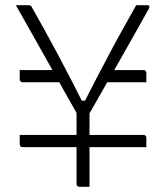

<svg xmlns="http://www.w3.org/2000/svg" viewBox="-20 -720 640 740"><path d="M56 -450H224V-403H67Q64 -403 61.5 -404.5Q59 -406 57.5 -408.5Q56 -411 56 -414Q56 -420 56 -426Q56 -432 56 -438.5Q56 -445 56 -450ZM376 -450H533Q538 -450 541 -447Q544 -444 544 -439Q544 -434 544 -427.5Q544 -421 544 -415Q544 -409 544 -403H376ZM544 -153H67Q62 -153 59 -156Q56 -159 56 -164Q56 -170 56 -176Q56 -182 56 -188.5Q56 -195 56 -200H533Q537 -200 539 -198.5Q541 -197 542.5 -195Q544 -193 544 -189Q544 -184 544 -177.5Q544 -171 544 -165Q544 -159 544 -153ZM325 -283Q325 -249 325 -211.5Q325 -174 325 -143.5Q325 -113 325 -100Q325 -78 325 -51Q325 -24 325 0Q320 0 315 0Q310 0 305.5 0Q301 0 296 0Q291 0 286 0Q283 0 280.5 -1.5Q278 -3 276.5 -5Q275 -7 275 -11Q275 -47 275 -81Q275 -115 275 -148.5Q275 -182 275 -216Q275 -250 275 -285Q252 -325 228.5 -367Q205 -409 181.5 -451Q158 -493 134 -535.5Q110 -578 87 -619Q64 -660 41 -700Q49 -700 56.5 -700Q64 -700 72 -700Q80 -700 87 -700Q93 -700 96 -699Q99 -698 101 -695.5Q103 -693 104 -690Q127 -649 151 -606Q175 -563 200.5 -515Q226 -467 255 -411Q284 -355 318 -286L280 -332H320L285 -286Q320 -357 350 -414.5Q380 -472 406 -521Q432 -570 456.5 -613.5Q481 -657 505 -700Q516 -700 527 -700Q538 -700 548 -700Q554 -700 555.5 -696Q557 -692 554 -687Q527 -639 498.5 -588Q470 -537 440.5 -485.5Q411 -434 382 -383Q353 -332 325 -283Z"/></svg>

Font: Recursive Monospace Light
Style: Regular
Weight: 300
Version: Version 1.047